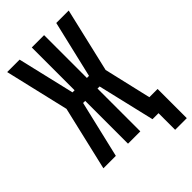

<svg xmlns="http://www.w3.org/2000/svg" viewBox="-256 -823 1037 1037"><g transform="rotate(-45 262.5 -304.0)"><path d="M436 127V0H390L313 -327H297V0H203V-327H187L110 0H15L101 -368L15 -735H110L187 -408H203V-735H297V-408H313L390 -735H485L399 -367L462 -96H525V127Z"/></g></svg>

Font: Iosevka SS08 Regular
Style: Bold
Weight: 700
Monospace: yes
Designer: Belleve Invis
Foundry: Belleve Invis
Version: Version 16.3.4; ttfautohint (v1.8.4)